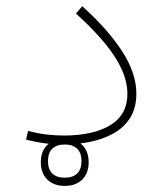

<svg xmlns="http://www.w3.org/2000/svg" viewBox="-20 -467 530 627"><path d="M191.4 4.9Q217.8 4.9 231.9 18.6Q246.1 32.2 246.1 59.1Q246.1 85.9 231.9 99.6Q217.8 113.3 191.4 113.3Q165 113.3 150.9 99.6Q136.7 85.9 136.7 59.1Q136.7 32.2 150.9 18.6Q165 4.9 191.4 4.9ZM191.4 -14.2Q155.8 -14.2 134.5 6.3Q113.3 26.9 113.3 63Q113.3 98.6 134.5 119.4Q155.8 140.1 191.4 140.1Q227.5 140.1 248.5 119.4Q269.5 98.6 269.5 63Q269.5 26.9 248.5 6.3Q227.5 -14.2 191.4 -14.2ZM425.3 -161.6Q425.3 -226.6 380.1 -297.6Q335 -368.7 248.5 -446.8L228 -422.9Q285.2 -371.1 322.5 -325.7Q359.9 -280.3 377.9 -239.5Q396 -198.7 396 -160.2Q396 -92.3 340.3 -58.3Q284.7 -24.4 188 -24.4Q160.2 -24.4 131.8 -27.8Q103.5 -31.2 71.8 -39.6L64.9 -11.2Q96.7 -2.9 126.7 1Q156.7 4.9 186.5 4.9Q229 4.9 271.2 -3.2Q313.5 -11.2 348.4 -30Q383.3 -48.8 404.3 -81.1Q425.3 -113.3 425.3 -161.6Z"/></svg>

Font: Estedad VF
Style: Regular
Weight: 100
Designer: Amin Abedi
Version: Version 7.3